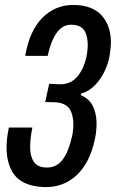

<svg xmlns="http://www.w3.org/2000/svg" viewBox="-20 -749 469 777"><path d="M157 8Q58 4 25.5 -61.5Q-7 -127 16 -233H111Q102 -189 102 -152.5Q102 -116 117.5 -93.5Q133 -71 170 -71Q210 -71 234 -103.5Q258 -136 272 -199Q283 -253 269.5 -292.5Q256 -332 205 -335L163 -336L179 -410L218 -408Q264 -406 291.5 -437.5Q319 -469 330 -520Q341 -575 328 -612Q315 -649 268 -649Q232 -649 208.5 -615Q185 -581 173 -523H82Q100 -626 152 -677.5Q204 -729 276 -729Q362 -729 400 -676Q438 -623 426 -541Q422 -502 406 -466.5Q390 -431 365 -405Q340 -379 308 -370L307 -364Q340 -350 354.5 -322Q369 -294 370.5 -258.5Q372 -223 364 -186Q344 -90 289.5 -39.5Q235 11 157 8Z"/></svg>

Font: Mona Sans Condensed Medium
Style: Italic
Weight: 500
Width: 3
Italic angle: -11.7°
Designer: Deni Anggara
Foundry: GitHub
Version: Version 1.001; ttfautohint (v1.8.4.7-5d5b);gftools[0.9.31]